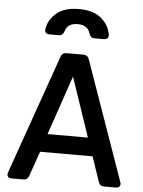

<svg xmlns="http://www.w3.org/2000/svg" viewBox="-64 -1054 820 1104"><g transform="rotate(5 346.0 -502.0)"><path d="M45 0Q30 0 23.5 -9Q17 -18 22 -33L265 -723Q273 -745 297 -745H395Q419 -745 427 -723L670 -33Q675 -18 668.5 -9Q662 0 647 0H579Q554 0 547 -23L498 -167H195L145 -23Q137 0 113 0ZM229 -272H462L346 -614ZM190 -844Q176 -844 168.5 -852Q161 -860 164 -874Q173 -928 218.5 -966Q264 -1004 347 -1004Q429 -1004 474.5 -966.5Q520 -929 530 -874Q532 -859 524.5 -851.5Q517 -844 503 -844H449Q437 -844 430 -850.5Q423 -857 419 -869Q405 -917 347 -917Q288 -917 275 -869Q270 -857 263.5 -850.5Q257 -844 245 -844Z"/></g></svg>

Font: Pitagon Sans Text SemiBold
Style: Regular
Weight: 600
Designer: Travis Tran
Foundry: Pitagon
Version: Version 1.001; ttfautohint (v1.8.4.7-5d5b);gftools[0.9.26]